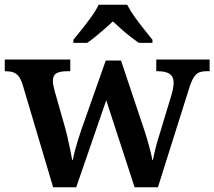

<svg xmlns="http://www.w3.org/2000/svg" viewBox="-21 -786 900 806"><path d="M73 -434Q66 -455 56.5 -466.5Q47 -478 34.5 -482.5Q22 -487 2 -487H-1V-536H274V-487H261Q231 -487 216 -478.5Q201 -470 201 -445Q201 -437 203.5 -425Q206 -413 209 -402L250 -258Q257 -234 263 -207Q269 -180 274 -156Q279 -132 282 -115H285Q288 -132 293 -151.5Q298 -171 305 -193.5Q312 -216 320 -240L423 -532H487L586 -236Q592 -218 597 -201Q602 -184 606 -168Q610 -152 613.5 -138.5Q617 -125 618 -115H621Q626 -140 633 -167.5Q640 -195 653 -236L699 -388Q703 -401 705.5 -415.5Q708 -430 708 -438Q708 -464 691.5 -475.5Q675 -487 642 -487H635V-536H859V-487H846Q827 -487 814 -481.5Q801 -476 791 -459Q781 -442 771 -409L642 0H544L425 -365L299 0H202ZM287 -619Q303 -638 323.5 -664Q344 -690 363.5 -717Q383 -744 393 -766H513Q524 -744 543 -717Q562 -690 583 -664Q604 -638 619 -619V-606H562Q546 -617 526 -632.5Q506 -648 487 -665Q468 -682 453 -696Q438 -682 418.5 -665Q399 -648 380 -632.5Q361 -617 345 -606H287Z"/></svg>

Font: Noto Serif Kannada SemiBold
Style: Regular
Weight: 600
Version: Version 2.003